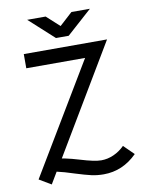

<svg xmlns="http://www.w3.org/2000/svg" viewBox="-95 -927 778 1013"><g transform="rotate(-10 294.0 -420.0)"><path d="M388 -608H73V-684H519L175 -107L191 -104Q225 -97 268 -84Q343 -61 379 -61Q413 -61 445.5 -75.5Q478 -90 504 -116L558 -63Q481 14 379 14Q344 14 313 7Q282 0 231 -16Q173 -35 136 -43L99 19L35 -19ZM221 -859 290 -796 359 -859H458L323 -738H255L122 -859Z"/></g></svg>

Font: Bellota
Style: Bold
Weight: 700
Designer: Kemie Guaida
Foundry: Kemie Guaida
Version: Version 4.001